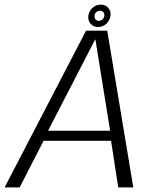

<svg xmlns="http://www.w3.org/2000/svg" viewBox="-41 -809 684 829"><path d="M-21 0H44L147 -201H438.5L469.5 0H534.5L422 -676.5H330.5ZM166.5 -244.5 369.5 -638H371L434.5 -244.5ZM382.5 -692.5Q396.5 -692.5 408 -699Q419.5 -705.5 426.8 -716.8Q434 -728 436 -741.5Q438.5 -761 426.5 -775Q414.5 -789 394 -789Q380 -789 368.8 -782.5Q357.5 -776 350 -765.2Q342.5 -754.5 340.5 -741.5Q338 -720.5 350.2 -706.5Q362.5 -692.5 382.5 -692.5ZM385.5 -719Q377 -719 371.5 -725.2Q366 -731.5 367 -741.5Q368 -750.5 375 -756.5Q382 -762.5 391 -762.5Q400 -762.5 405.2 -756.5Q410.5 -750.5 409.5 -741.5Q408.5 -731.5 401.5 -725.2Q394.5 -719 385.5 -719Z"/></svg>

Font: Anybody UltraCondensed Thin Light
Style: Italic
Weight: 300
Italic angle: -10°
Version: Version 1.111